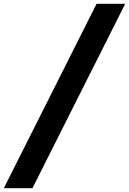

<svg xmlns="http://www.w3.org/2000/svg" viewBox="-38 -843 676 1006"><path d="M-18 143 468 -823H618L132 143Z"/></svg>

Font: Iosevka SS04 Hv Ex Obl
Style: Regular
Weight: 900
Width: 7
Italic angle: -9°
Monospace: yes
Designer: Belleve Invis
Foundry: Belleve Invis
Version: Version 19.0.0; ttfautohint (v1.8.4)